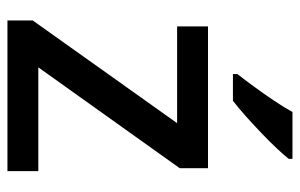

<svg xmlns="http://www.w3.org/2000/svg" viewBox="-165 -641 806 516"><g transform="rotate(90 238.0 -383.0)"><path d="M440 0H35V-68L311 -456H51V-539H432V-463L161 -83H440ZM407 -756Q396 -742 377 -722Q358 -702 335.5 -680.5Q313 -659 291 -639.5Q269 -620 251 -606H179V-618Q194 -637 213 -663Q232 -689 250.5 -716.5Q269 -744 281 -766H407Z"/></g></svg>

Font: Noto Sans Nag Mundari Medium
Style: Regular
Weight: 500
Version: Version 1.000